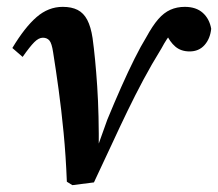

<svg xmlns="http://www.w3.org/2000/svg" viewBox="-20 -529 636 560"><path d="M191 11 175 1Q172 -75 165.5 -142Q159 -209 151 -267.5Q143 -326 135 -376Q131 -403 124 -411Q117 -419 105 -419Q93 -419 80 -406Q67 -393 46 -363L16 -389Q52 -449 86.5 -479Q121 -509 163 -509Q189 -509 206.5 -500Q224 -491 234.5 -471Q245 -451 250 -418Q258 -360 263.5 -277.5Q269 -195 268 -85H259L293 -180Q314 -231 334 -276Q354 -321 372.5 -358Q391 -395 407 -421Q425 -454 441.5 -473Q458 -492 477 -500.5Q496 -509 519 -509Q552 -509 571.5 -491.5Q591 -474 596 -445Q593 -416 576.5 -397.5Q560 -379 533 -379Q508 -379 491.5 -393Q475 -407 464 -432L448 -463L504 -459Q495 -449 481 -433.5Q467 -418 451 -388Q422 -341 398 -296Q374 -251 351.5 -204.5Q329 -158 305.5 -107Q282 -56 254 3Z"/></svg>

Font: Source Serif 4 SemiBold
Style: Italic
Weight: 600
Italic angle: -12°
Designer: Frank Grießhammer
Foundry: Adobe Systems Incorporated
Version: Version 4.004;hotconv 1.0.116;makeotfexe 2.5.65601